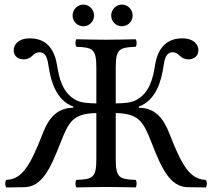

<svg xmlns="http://www.w3.org/2000/svg" viewBox="-20 -819 929 841"><path d="M298 -751C298 -725 319 -704 345 -704C371 -704 392 -725 392 -751C392 -777 371 -799 345 -799C319 -799 298 -777 298 -751ZM467 -751C467 -725 488 -704 514 -704C540 -704 561 -725 561 -751C561 -777 540 -799 514 -799C488 -799 467 -777 467 -751ZM487 -122V-323.8C589.4 -321.3 607.5 -287.1 645 -191C688 -81 725 0 803 1L882 2C887.5 -8.2 887.8 -21.2 882 -31C816.2 -33.9 780.6 -81.9 722 -234C695 -304 657 -347 588 -347V-352C664 -380 687 -466 696 -528C700.2 -557.1 706 -590 736 -590C749 -590 757 -585 768 -574C778 -564 792 -559 805 -559C826 -559 849 -570 849 -599C849 -622 831 -651 778 -651C699 -651 669 -595 659 -533C650 -477 636 -413 577 -381C555.8 -368.7 519.9 -366.5 487 -366.1V-523C487 -606 504 -611 574 -614C580 -620 580 -641 574 -647C530 -646 482.5 -645 444 -645C410.5 -645 362 -646 315 -647C309 -641 309 -620 315 -614C385 -611 402 -606 402 -523V-366.1C369.1 -366.5 333.2 -368.7 312 -381C253 -413 239 -477 230 -533C220 -595 190 -651 111 -651C58 -651 40 -622 40 -599C40 -570 63 -559 84 -559C97 -559 111 -564 121 -574C132 -585 140 -590 153 -590C183 -590 188.8 -557.1 193 -528C202 -466 225 -380 301 -352V-347C232 -347 194 -304 167 -234C108.4 -81.9 72.8 -33.9 7 -31C1.2 -21.2 1.5 -8.2 7 2L86 1C164 0 201 -81 244 -191C281.5 -287.1 299.6 -321.3 402 -323.8V-122C402 -39 385 -34 315 -31C309 -25 309 -4 315 2C360 1 408.7 0 445 0C480.6 0 529 1 574 2C580 -4 580 -25 574 -31C504 -34 487 -39 487 -122Z"/></svg>

Font: Libertinus Math
Style: Regular
Weight: 400
Designer: Philipp H. Poll
Foundry: Khaled Hosny
Version: Version 6.2